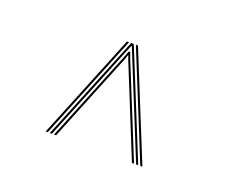

<svg xmlns="http://www.w3.org/2000/svg" viewBox="-51 -872 407 345"><g transform="rotate(20 152.5 -699.0)"><path d="M68 -598 150 -800H155L237 -598H233L160.8 -776L153 -795H152L144.2 -776L72 -598ZM60 -598 142 -800H146L64 -598ZM76 -598 147.2 -773.5 151 -784.2H154L157.8 -773.5L229 -598H225L154.8 -771.2L153 -777.2H152L150.2 -771.2L80 -598ZM241 -598 159 -800H163L245 -598Z"/></g></svg>

Font: Big Shoulders Inline Thin
Style: Regular
Weight: 100
Designer: Patric King
Foundry: XO Type Co
Version: Version 2.002